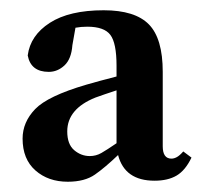

<svg xmlns="http://www.w3.org/2000/svg" viewBox="-20 -759 394 374"><path d="M297 -474Q297 -450 314 -450Q319 -450 324.5 -453Q330 -456 337 -464L353 -452Q341 -427 324 -417Q307 -407 281 -407Q223 -407 210 -457Q185 -433 165 -419Q145 -405 112 -405Q74 -405 49 -427Q24 -449 24 -489Q24 -521 48.5 -546.5Q73 -572 148 -594Q172 -601 207 -610V-631Q207 -675 195 -691Q183 -707 150 -707Q138 -707 127 -705L121 -671Q119 -644 105.5 -631.5Q92 -619 75 -619Q40 -619 34 -651Q39 -690 77 -714.5Q115 -739 182 -739Q243 -739 270 -711.5Q297 -684 297 -619ZM111 -503Q111 -478 124.5 -466.5Q138 -455 155 -455Q167 -455 177.5 -461Q188 -467 207 -480V-583Q195 -579 184.5 -575.5Q174 -572 166 -569Q111 -547 111 -503Z"/></svg>

Font: DM Serif Display
Style: Regular
Weight: 400
Designer: Colophon Foundry, Frank Grießhammer
Foundry: Colophon Foundry
Version: Version 5.200; ttfautohint (v1.8.3)